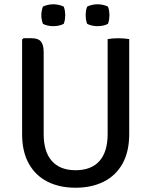

<svg xmlns="http://www.w3.org/2000/svg" viewBox="-20 -866 708 899"><path d="M585 -238.5Q585 -156 553.8 -100Q522.5 -44 466 -15.5Q409.5 13 333.5 13Q258.5 13 202.2 -15.5Q146 -44 114.8 -100Q83.5 -156 83.5 -238.5V-681L90 -687H128.5Q159.5 -687 172 -671.2Q184.5 -655.5 184.5 -622.5V-238.5Q184.5 -155.5 222.8 -112.2Q261 -69 334 -69Q407.5 -69 445.8 -112.2Q484 -155.5 484 -238.5V-683Q495.5 -685 508.5 -686Q521.5 -687 533 -687Q545 -687 559.2 -686Q573.5 -685 585 -683ZM437 -743.5Q424 -743.5 410.8 -746.2Q397.5 -749 388 -754.5Q384 -765 382.5 -775.5Q381 -786 381 -794.5Q381 -803.5 382.5 -814Q384 -824.5 388 -835Q397.5 -840 410.8 -843Q424 -846 437 -846Q449.5 -846 462.8 -843Q476 -840 485.5 -835Q489.5 -824.5 491 -814Q492.5 -803.5 492.5 -794.5Q492.5 -786 491 -775.5Q489.5 -765 485.5 -754.5Q476 -749 462.8 -746.2Q449.5 -743.5 437 -743.5ZM229.5 -743.5Q217 -743.5 203.8 -746.2Q190.5 -749 181 -754.5Q177 -765 175.2 -775.5Q173.5 -786 173.5 -794.5Q173.5 -803.5 175.2 -814Q177 -824.5 181 -835Q190.5 -840 203.8 -843Q217 -846 229.5 -846Q242 -846 255.5 -843Q269 -840 278.5 -835Q282.5 -824.5 284 -814Q285.5 -803.5 285.5 -794.5Q285.5 -786 284 -775.5Q282.5 -765 278.5 -754.5Q269 -749 255.5 -746.2Q242 -743.5 229.5 -743.5Z"/></svg>

Font: Signika Negative
Style: Regular
Weight: 400
Designer: Anna Giedry
Foundry: Anna Giedry
Version: Version 2.001